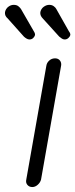

<svg xmlns="http://www.w3.org/2000/svg" viewBox="-69 -755 304 775"><path d="M96.7 -30.3Q93.8 -18.6 83.5 -9.3Q73.2 0 61.5 0Q48.8 0 41.5 -8.8Q34.2 -17.6 37.1 -30.3L118.2 -490.2Q120.1 -502 129.9 -510.7Q139.6 -519.5 153.3 -519.5Q166 -519.5 172.9 -510.7Q179.7 -502 177.7 -490.2ZM192.4 -595.7Q185.5 -595.7 180.2 -599.6Q174.8 -603.5 169.9 -607.4L103.5 -680.7Q98.6 -685.5 95.7 -691.9Q92.8 -698.2 93.8 -706.1Q96.7 -719.7 107.4 -727.5Q118.2 -735.4 129.9 -735.4Q140.6 -735.4 147.9 -730Q155.3 -724.6 158.2 -718.8L209 -628.9Q215.8 -620.1 214.8 -613.3Q212.9 -606.4 206.5 -601.1Q200.2 -595.7 192.4 -595.7ZM49.8 -595.7Q43.9 -595.7 37.6 -599.6Q31.2 -603.5 27.3 -607.4L-38.1 -680.7Q-43.9 -685.5 -46.9 -691.9Q-49.8 -698.2 -48.8 -706.1Q-45.9 -719.7 -35.6 -727.5Q-25.4 -735.4 -13.7 -735.4Q-2 -735.4 4.9 -730Q11.7 -724.6 15.6 -718.8L67.4 -628.9Q73.2 -620.1 72.3 -613.3Q70.3 -606.4 64.5 -601.1Q58.6 -595.7 49.8 -595.7Z"/></svg>

Font: Quicksand
Style: Italic
Weight: 400
Designer: Andrew Paglinawan
Foundry: Andrew Paglinawan
Version: Version 3.006